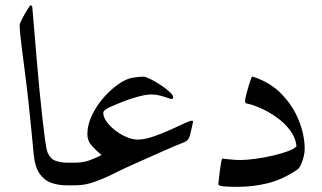

<svg xmlns="http://www.w3.org/2000/svg" viewBox="-20 -722 1256 748"><path d="M304.7 -44.4Q304.7 -27.8 298.3 -13.9Q292 0 265.6 0H239.3Q208.5 0 180.9 -9.3Q153.3 -18.6 134.8 -44.7Q116.2 -70.8 111.3 -120.6Q107.9 -158.2 102.8 -209.5Q97.7 -260.7 91.8 -316.9Q85.9 -373 79.1 -424.8Q70.8 -490.7 63.7 -545.4Q56.6 -600.1 56.6 -625Q56.6 -628.9 62.5 -641.1Q68.4 -653.3 76.2 -667.2Q84 -681.2 90.8 -691.4Q97.7 -701.7 99.6 -701.7Q100.6 -701.7 103.5 -698.7Q106.4 -695.8 106.4 -687.5Q109.9 -647.9 114.3 -594.5Q118.7 -541 123.8 -481.4Q128.9 -421.9 134.5 -363.8Q140.1 -305.7 145.8 -256.1Q151.4 -206.5 156.2 -172.6Q161.1 -138.7 165 -128.9Q176.3 -102.1 197.5 -95.2Q218.8 -88.4 239.3 -88.4H265.6Q292 -88.4 298.3 -74.7Q304.7 -61 304.7 -44.4Z M731.9 -246.6Q731.9 -244.6 728 -228.3Q724.1 -211.9 720.2 -195.3Q715.3 -174.8 698.7 -168.5Q660.2 -153.3 611.6 -131.6Q563 -109.9 511.2 -86.9Q469.7 -68.8 429.4 -48.6Q389.2 -28.3 350.3 -14.2Q311.5 0 273.9 0H248Q221.2 0 215.1 -13.9Q209 -27.8 209 -44.4Q209 -61 215.1 -74.7Q221.2 -88.4 248 -88.4H273.9Q301.3 -88.4 324.2 -95.9Q347.2 -103.5 375.5 -117.7Q356.9 -133.3 338.6 -153.3Q320.3 -173.3 320.3 -198.7Q320.3 -236.3 338.9 -274.4Q357.4 -312.5 386.7 -345.2Q416 -377.9 447.8 -398.4Q472.7 -415 496.8 -419.2Q521 -423.3 539.1 -423.3Q547.4 -423.3 565.9 -414.1Q584.5 -404.8 605 -391.4Q625.5 -377.9 640.1 -364.7Q654.8 -351.6 654.8 -343.3Q654.8 -336.4 647.9 -336.4Q645 -336.4 632.6 -340.8Q620.1 -345.2 603.5 -349.6Q586.9 -354 570.8 -354Q548.8 -354 516.6 -345.2Q484.4 -336.4 454.1 -324.2Q406.7 -305.2 394.5 -297.4Q382.3 -289.6 382.3 -282.7Q382.3 -266.1 395.5 -247.8Q408.7 -229.5 429.4 -213.6Q450.2 -197.8 473.4 -188Q496.6 -178.2 516.1 -178.2Q542.5 -178.2 575.7 -189.5Q608.9 -200.7 640.9 -215.1Q672.9 -229.5 696.5 -240.7Q720.2 -252 728 -252Q731.9 -252 731.9 -246.6Z M1167 -141.1Q1167 -121.6 1158.2 -95.2Q1149.4 -68.8 1138.2 -61Q1081.1 -22.5 1023.4 -8.3Q965.8 5.9 905.8 5.9Q870.1 5.9 850.3 3.9Q830.6 2 830.6 -4.4Q830.6 -6.3 832.3 -21.7Q834 -37.1 836.4 -56.2Q838.9 -75.2 841.6 -89.6Q844.2 -104 846.2 -104Q849.6 -104 873 -101.3Q896.5 -98.6 915 -98.6Q940.4 -98.6 974.6 -103.3Q1008.8 -107.9 1042.7 -115.7Q1076.7 -123.5 1102.1 -133.1Q1127.4 -142.6 1135.3 -152.3Q1131.3 -186.5 1109.6 -215.1Q1087.9 -243.7 1057.1 -265.4Q1026.4 -287.1 994.6 -301Q962.9 -314.9 939 -319.3Q934.6 -321.8 934.6 -327.6Q934.6 -333.5 938.2 -348.9Q941.9 -364.3 946.8 -381.3Q951.7 -398.4 956.3 -410.9Q960.9 -423.3 962.4 -423.3Q966.3 -423.3 969.2 -421.9Q1034.2 -400.4 1078.1 -354.5Q1122.1 -308.6 1144.5 -252Q1167 -195.3 1167 -141.1Z"/></svg>

Font: Scheherazade New
Style: Regular
Weight: 400
Designer: SIL International
Foundry: SIL International
Version: Version 4.000